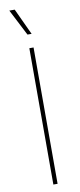

<svg xmlns="http://www.w3.org/2000/svg" viewBox="-103 -975 420 1009"><g transform="rotate(-10 107.0 -470.0)"><path d="M118.2 -727.5V0H95.7V-727.5ZM98.6 -799.8 26.4 -940.4H55.2L120.6 -799.8Z"/></g></svg>

Font: Inter 24pt Thin
Style: Regular
Weight: 250
Designer: Rasmus Andersson
Foundry: rsms
Version: Version 4.001;git-66647c0bb